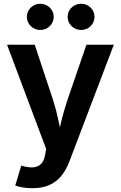

<svg xmlns="http://www.w3.org/2000/svg" viewBox="-20 -781 635 1009"><path d="M60.1 193.8 91.8 89.4 108.4 93.8Q137.7 101.1 160.4 97.7Q183.1 94.2 197.5 78.6Q211.9 63 216.8 33.7L222.7 2L17.1 -545.9H162.6L258.8 -255.9Q275.9 -202.6 286.6 -149.7Q297.4 -96.7 311 -40H277.3Q290.5 -96.7 303.7 -149.9Q316.9 -203.1 334.5 -255.9L434.1 -545.9H578.1L344.7 67.4Q328.1 111.3 302.7 142.8Q277.3 174.3 240 191.2Q202.6 208 150.4 208Q122.6 208 98.4 203.9Q74.2 199.7 60.1 193.8ZM406.2 -623.5Q377 -623.5 356.2 -643.8Q335.4 -664.1 335.4 -692.4Q335.4 -721.2 356.2 -741.2Q377 -761.2 406.2 -761.2Q435.5 -761.2 456.1 -741.2Q476.6 -721.2 476.6 -692.4Q476.6 -664.1 456.1 -643.8Q435.5 -623.5 406.2 -623.5ZM191.9 -623.5Q162.6 -623.5 141.8 -643.8Q121.1 -664.1 121.1 -692.4Q121.1 -721.2 141.8 -741.2Q162.6 -761.2 191.9 -761.2Q220.7 -761.2 241.5 -741.2Q262.2 -721.2 262.2 -692.4Q262.2 -664.1 241.5 -643.8Q220.7 -623.5 191.9 -623.5Z"/></svg>

Font: Inter
Style: 650
Weight: 650
Designer: Rasmus Andersson
Foundry: rsms
Version: Version 4.001;git-66647c0bb